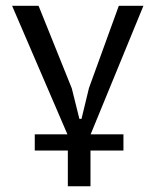

<svg xmlns="http://www.w3.org/2000/svg" viewBox="-20 -467 540 666"><path d="M100.6 -1H213.9L22 -446.8H113.8L229 -160.6L255.4 -54.7H262.7L288.6 -161.6L392.1 -446.8H477.5L294.4 -1H408.2V55.2H293.9V179.2H215.3V55.2H100.6Z"/></svg>

Font: PT Astra Sans
Style: Regular
Weight: 400
Designer: A.Korolkova, I. Chaeva
Foundry: ParaType Ltd
Version: Version 1.001; ttfautohint (v1.6)